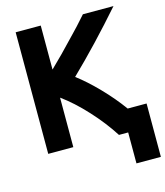

<svg xmlns="http://www.w3.org/2000/svg" viewBox="-131 -809 953 1109"><g transform="rotate(-15 346.0 -254.0)"><path d="M546 17H491Q438 -66 364 -146.5Q290 -227 218 -279V17H68V-710H218V-447Q283 -509 381 -613Q411 -643 470 -710H653Q489 -523 333 -372Q393 -327 460 -258Q527 -189 579 -117H692V202H546Z"/></g></svg>

Font: Repo
Style: Bold
Weight: 700
Designer: Stefan Peev
Foundry: Context Ltd
Version: Version 001.000